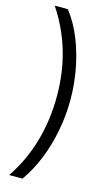

<svg xmlns="http://www.w3.org/2000/svg" viewBox="-150 -847 615 1111"><g transform="rotate(15 157.0 -291.5)"><path d="M260 -296Q260 -201 242 -108Q224 -15 190.5 67.5Q157 150 110 216H30Q104 107 141.5 -22.5Q179 -152 179 -295Q179 -439 141.5 -564.5Q104 -690 31 -799H110Q162 -731 195 -647Q228 -563 244 -473Q260 -383 260 -296Z"/></g></svg>

Font: sinhala115
Style: Regular
Weight: 400
Designer: Jelle Bosma - Monotype Design Team
Foundry: Monotype Imaging Inc.
Version: Version 2.006